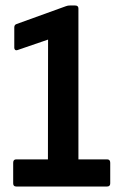

<svg xmlns="http://www.w3.org/2000/svg" viewBox="-20 -679 431 699"><path d="M39 0Q28 0 28 -11.4V-86.4Q28 -98.8 39 -98.8H154.5L155 -534.9L43.9 -496.8Q39 -494.9 35.5 -497.3Q32 -499.8 32 -504.7V-579.3Q32 -589.2 40.9 -591.7L220.2 -656.5Q223.6 -658 227.4 -658.5Q231.1 -659 234.6 -659H253.5Q265.5 -659 265.5 -648.1V-98.8H369.9Q381.3 -98.8 381.3 -86.4V-11.4Q381.3 0 369.9 0Z"/></svg>

Font: Sofia Sans Condensed
Style: Regular
Weight: 400
Designer: Botio Nikoltchev, Ani Petrova
Foundry: lettersoup
Version: Version 4.100